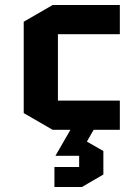

<svg xmlns="http://www.w3.org/2000/svg" viewBox="-20 -520 555 769"><path d="M262 0H191L75 -67V-433L191 -500H460V-383H212V-117H460V0H355L328 47L394 85V179L308 229H198V149H297V104H202Z"/></svg>

Font: Quantico
Style: Bold
Weight: 700
Designer: Matt Desmond
Foundry: MADtype
Version: Version 2.002